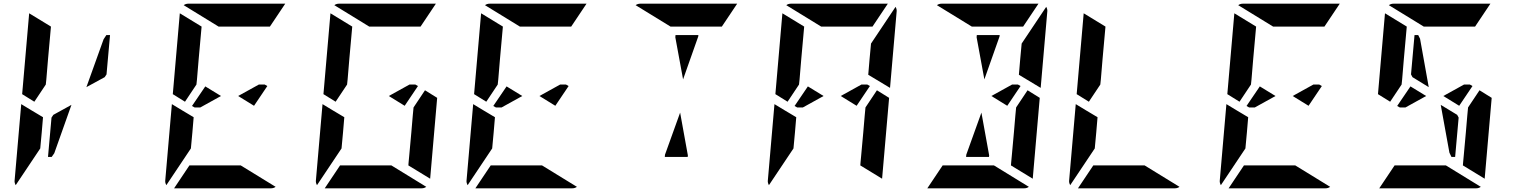

<svg xmlns="http://www.w3.org/2000/svg" viewBox="-20 -1020 8200 1040"><path d="M206 -302 198 -216 65 -17Q58 -30 59 -41L95 -456L151 -422L178 -406L213 -385ZM166 -469 100 -510 138 -948 256 -876 240 -698 231 -590 228 -562ZM367 -452 274 -190 260 -170H240L259 -383L269 -398ZM448 -548 541 -807 556 -830H576L557 -617L547 -602Z M1092 -552 1177 -500 1065 -438H1034L1020 -446ZM1022 -302 1014 -216 881 -17Q874 -30 875 -41L911 -456L967 -422L994 -406L1029 -385ZM982 -469 916 -510 954 -948 1072 -876 1056 -698 1047 -590 1044 -562ZM1164 -876 975 -992Q986 -1000 1000 -1000H1206H1330H1525L1442 -876H1403H1319H1195ZM1284 -124 1473 -8Q1462 0 1448 0H1242H1118H923L1006 -124H1045H1129H1253ZM1428 -554 1356 -447 1270 -500 1382 -562H1414Z M2282 -531 2348 -490 2310 -52 2192 -124 2193 -138 2196 -170 2208 -302 2216 -396 2220 -438ZM1838 -302 1830 -216 1697 -17Q1690 -30 1691 -41L1727 -456L1783 -422L1810 -406L1845 -385ZM1798 -469 1732 -510 1770 -948 1888 -876 1872 -698 1863 -590 1860 -562ZM1980 -876 1791 -992Q1802 -1000 1816 -1000H2022H2146H2341L2258 -876H2219H2135H2011ZM2100 -124 2289 -8Q2278 0 2264 0H2058H1934H1739L1822 -124H1861H1945H2069ZM2244 -554 2172 -447 2086 -500 2198 -562H2230Z M2724 -552 2809 -500 2697 -438H2666L2652 -446ZM2654 -302 2646 -216 2513 -17Q2506 -30 2507 -41L2543 -456L2599 -422L2626 -406L2661 -385ZM2614 -469 2548 -510 2586 -948 2704 -876 2688 -698 2679 -590 2676 -562ZM2796 -876 2607 -992Q2618 -1000 2632 -1000H2838H2962H3157L3074 -876H3035H2951H2827ZM2916 -124 3105 -8Q3094 0 3080 0H2874H2750H2555L2638 -124H2677H2761H2885ZM3060 -554 2988 -447 2902 -500 3014 -562H3046Z M3638 -818 3639 -830H3763L3762 -822L3680 -590ZM3612 -876 3423 -992Q3434 -1000 3448 -1000H3654H3778H3973L3890 -876H3851H3767H3643ZM3706 -178 3705 -170H3581L3582 -182L3664 -410ZM3371 0Z M4690 -698 4698 -784 4831 -983Q4838 -970 4837 -959L4801 -544L4683 -615ZM4356 -552 4441 -500 4329 -438H4298L4284 -446ZM4730 -531 4796 -490 4758 -52 4640 -124 4641 -138 4644 -170 4656 -302 4664 -396 4668 -438ZM4286 -302 4278 -216 4145 -17Q4138 -30 4139 -41L4175 -456L4231 -422L4258 -406L4293 -385ZM4246 -469 4180 -510 4218 -948 4336 -876 4320 -698 4311 -590 4308 -562ZM4428 -876 4239 -992Q4250 -1000 4264 -1000H4470H4594H4789L4706 -876H4667H4583H4459ZM4692 -554 4620 -447 4534 -500 4646 -562H4678Z M5506 -698 5514 -784 5647 -983Q5654 -970 5653 -959L5617 -544L5499 -615ZM5546 -531 5612 -490 5574 -52 5456 -124 5457 -138 5460 -170 5472 -302 5480 -396 5484 -438ZM5270 -818 5271 -830H5395L5394 -822L5312 -590ZM5244 -876 5055 -992Q5066 -1000 5080 -1000H5286H5410H5605L5522 -876H5483H5399H5275ZM5338 -178 5337 -170H5213L5214 -182L5296 -410ZM5364 -124 5553 -8Q5542 0 5528 0H5322H5198H5003L5086 -124H5125H5209H5333ZM5508 -554 5436 -447 5350 -500 5462 -562H5494Z M5918 -302 5910 -216 5777 -17Q5770 -30 5771 -41L5807 -456L5863 -422L5890 -406L5925 -385ZM5878 -469 5812 -510 5850 -948 5968 -876 5952 -698 5943 -590 5940 -562ZM6180 -124 6369 -8Q6358 0 6344 0H6138H6014H5819L5902 -124H5941H6025H6149Z M6804 -552 6889 -500 6777 -438H6746L6732 -446ZM6734 -302 6726 -216 6593 -17Q6586 -30 6587 -41L6623 -456L6679 -422L6706 -406L6741 -385ZM6694 -469 6628 -510 6666 -948 6784 -876 6768 -698 6759 -590 6756 -562ZM6876 -876 6687 -992Q6698 -1000 6712 -1000H6918H7042H7237L7154 -876H7115H7031H6907ZM6996 -124 7185 -8Q7174 0 7160 0H6954H6830H6635L6718 -124H6757H6841H6965ZM7140 -554 7068 -447 6982 -500 7094 -562H7126Z M7881 -383 7862 -170H7842L7831 -193L7784 -452L7873 -398ZM7620 -552 7705 -500 7593 -438H7562L7548 -446ZM7719 -548 7631 -602 7623 -617 7642 -830H7662L7672 -810ZM7994 -531 8060 -490 8022 -52 7904 -124 7905 -138 7908 -170 7920 -302 7928 -396 7932 -438ZM7510 -469 7444 -510 7482 -948 7600 -876 7584 -698 7575 -590 7572 -562ZM7692 -876 7503 -992Q7514 -1000 7528 -1000H7734H7858H8053L7970 -876H7931H7847H7723ZM7812 -124 8001 -8Q7990 0 7976 0H7770H7646H7451L7534 -124H7573H7657H7781ZM7956 -554 7884 -447 7798 -500 7910 -562H7942Z"/></svg>

Font: DSEG14 Modern Mini
Style: Bold Italic
Weight: 700
Italic angle: -5°
Designer: Keshikan(Twitter:@keshinomi_88pro)
Version: Version 0.46